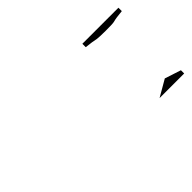

<svg xmlns="http://www.w3.org/2000/svg" viewBox="-74 -712 960 960"><g transform="rotate(-45 406.0 -232.5)"><path d="M797 -441C797 -441 797 -465 797 -465C797 -465 542 -465 542 -465C542 -465 542 -441 542 -441C542 -441 542 -441 542 -441C573 -438 596 -434 609 -431C622 -428 717 -427 731 -431C744 -435 766 -438 797 -441ZM711 -51C711 -51 623 0 623 0C623 0 797 0 797 0C797 0 797 -23 797 -23C797 -23 711 -51 711 -51Z"/></g></svg>

Font: Only Serifs
Style: Regular
Weight: 500
Designer: Matt LaGrandeur
Version: Version 0.001